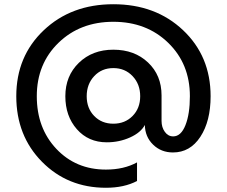

<svg xmlns="http://www.w3.org/2000/svg" viewBox="-20 -715 1073 908"><path d="M154 -260Q154 -109 246.5 -11Q339 87 481 87Q566 87 628 53V141Q567 173 481 173Q300 173 178.5 50Q57 -73 57 -260Q57 -449 187 -572Q317 -695 516 -695Q716 -695 846 -572Q976 -449 976 -260Q976 -142 927.5 -68Q879 6 798 6Q742 6 704 -31Q666 -68 665 -124Q646 -88 595 -65Q544 -42 485 -42Q398 -42 343.5 -104Q289 -166 289 -260Q289 -356 353 -418Q417 -480 516 -480Q616 -480 680 -419.5Q744 -359 744 -264V-143Q744 -113 759.5 -91.5Q775 -70 799 -70Q836 -70 857 -123Q878 -176 878 -260Q878 -413 775.5 -512.5Q673 -612 516 -612Q359 -612 256.5 -512.5Q154 -413 154 -260ZM516 -393Q461 -393 425.5 -355Q390 -317 390 -260Q390 -203 425.5 -166.5Q461 -130 516 -130Q571 -130 607 -166.5Q643 -203 643 -260Q643 -317 607 -355Q571 -393 516 -393Z"/></svg>

Font: Metropolitano Medium
Style: Regular
Weight: 500
Designer: Fonts by Alex Slobzheninov & Chris M. Simpson / Changes by Cristiano Sobral
Foundry: Fonts by Alex Slobzheninov & Chris M. Simpson / Changes by Cristiano Sobral
Version: Version 1.00;August 30, 2020;FontCreator 13.0.0.2681 64-bit